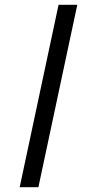

<svg xmlns="http://www.w3.org/2000/svg" viewBox="-20 -780 356 800"><path d="M62 0 224 -760H302L140 0Z"/></svg>

Font: Noto Sans
Style: Italic
Weight: 400
Italic angle: -12°
Designer: Monotype Design Team
Foundry: Monotype Imaging Inc.
Version: Version 2.013; ttfautohint (v1.8.4.7-5d5b)